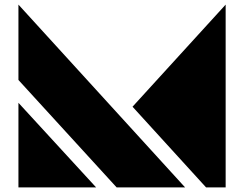

<svg xmlns="http://www.w3.org/2000/svg" viewBox="-20 -813 1053 833"><path d="M60 0V-367L397 0ZM486 0 60 -466V-793L783 0ZM874 0 555 -350 959 -793V0Z"/></svg>

Font: GENAU
Style: Stencil
Weight: 700
Version: Version 0.8